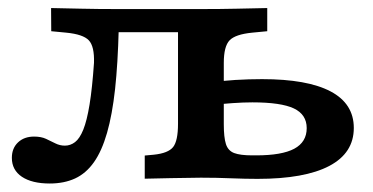

<svg xmlns="http://www.w3.org/2000/svg" viewBox="-20 -436 909 468"><path d="M101.3 11.3Q58 11.3 33.4 -5.1Q8.9 -21.6 8.9 -51.2Q8.9 -74.7 23.9 -88.9Q38.9 -103.1 63.1 -103.1Q80.2 -103.1 92.1 -97.6Q104 -92 115 -86.5Q125.9 -81 138.2 -81Q151.6 -81 162.9 -89.6Q174.2 -98.2 183 -119.9Q191.8 -141.6 198.3 -181.2Q204.8 -220.7 209.1 -282.7Q210.4 -323.1 196.4 -337.8Q182.5 -352.4 141.5 -356.4L104.9 -359.9L104.5 -416.4Q140.7 -415.6 179.2 -414.8Q217.7 -413.9 266.2 -413.9H273H468.9H469.7Q518.2 -413.9 556.9 -414.8Q595.6 -415.6 631.4 -416.4V-359.9L594.8 -356.4Q553.9 -352.4 539.7 -337.8Q525.5 -323.1 525.5 -282.7V-208.2H413.9V-368.6L426.7 -357.5H258.4L269.4 -365.6Q267.3 -281.5 260.5 -218.9Q253.6 -156.3 240.9 -112.1Q228.2 -67.9 209.1 -40.8Q190 -13.6 163.2 -1.1Q136.4 11.3 101.3 11.3ZM469.7 -2.9Q429.1 -2.4 396.1 -1.8Q363.1 -1.2 332.8 -0.4V-56.9L354.8 -58.9Q390 -62.5 402 -77.6Q413.9 -92.8 413.9 -134.1V-208.2H525.5V-133.4Q525.5 -101.1 530.7 -84.8Q536 -68.5 550.9 -62.9Q565.8 -57.3 594.8 -57.3H604.4Q667.1 -57.3 697.3 -73.5Q727.6 -89.8 727.6 -123.7Q727.6 -156.8 696.3 -171.7Q665 -186.5 595.1 -186.5Q573.2 -186.5 546.3 -184.6Q519.4 -182.6 488.5 -179.5L488.1 -234.4Q520.1 -239.1 553.3 -241.1Q586.5 -243.1 618.8 -243.1Q729.2 -243.1 785.8 -213.2Q842.4 -183.3 842.4 -124.1Q842.4 -63 782.6 -31.5Q722.8 0 607.7 0Q578.5 0 543.8 -1.4Q509.2 -2.9 469.7 -2.9Z"/></svg>

Font: Playfair 5pt SemiExpanded Light
Style: Regular
Weight: 300
Width: 6
Designer: Claus Eggers Sørensen
Foundry: Claus Eggers Sørensen
Version: Version 2.203